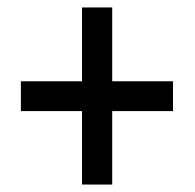

<svg xmlns="http://www.w3.org/2000/svg" viewBox="-20 -611 522 515"><path d="M281 -393H444V-313H281V-116H200V-313H36V-393H200V-591H281Z"/></svg>

Font: Noto Sans Georgian Condensed Medium
Style: Regular
Weight: 500
Width: 3
Designer: Monotype Design Team, Akaki Razmadze
Foundry: Google LLC
Version: Version 2.005; ttfautohint (v1.8.4.7-5d5b)